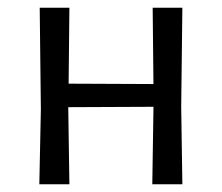

<svg xmlns="http://www.w3.org/2000/svg" viewBox="-20 -478 575 498"><path d="M450 -201 453 0H375L378 -194V-201L157 -200L160 0H82L86 -194L83 -458H160L158 -261L378 -260L376 -458H453Z"/></svg>

Font: Alegreya Sans
Style: Regular
Weight: 400
Designer: Juan Pablo del Peral
Foundry: Huerta Tipografica
Version: Version 2.008; ttfautohint (v1.6)